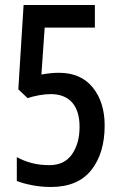

<svg xmlns="http://www.w3.org/2000/svg" viewBox="-20 -734 481 765"><path d="M183 11Q144 11 108 4Q72 -3 47 -13V-108Q74 -93 106 -84.5Q138 -76 177 -76Q237 -76 267 -119.5Q297 -163 297 -228Q297 -292 267.5 -325.5Q238 -359 182 -359Q160 -359 135.5 -354.5Q111 -350 90 -343L53 -378L74 -714H358V-624H158L145 -437Q182 -444 215 -444Q302 -444 349.5 -385.5Q397 -327 397 -234Q397 -123 343.5 -56Q290 11 183 11Z"/></svg>

Font: Noto Sans Tamil ExtraCondensed Medium
Style: Regular
Weight: 500
Width: 2
Designer: Jelle Bosma - Monotype Design Team
Foundry: Monotype Imaging Inc.
Version: Version 2.004; ttfautohint (v1.8.4.7-5d5b)